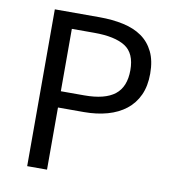

<svg xmlns="http://www.w3.org/2000/svg" viewBox="-76 -723 718 791"><g transform="rotate(10 283.0 -328.0)"><path d="M90 0V-656H277Q332 -656 377.5 -646Q423 -636 455 -613.5Q487 -591 505 -554Q523 -517 523 -463Q523 -411 505.5 -373Q488 -335 456 -310Q424 -285 379.5 -272.5Q335 -260 281 -260H173V0ZM173 -328H271Q357 -328 398.5 -360.5Q440 -393 440 -463Q440 -534 396.5 -561.5Q353 -589 267 -589H173Z"/></g></svg>

Font: Source Sans Pro
Style: Regular
Weight: 400
Designer: Paul D. Hunt
Foundry: Adobe Systems Incorporated
Version: Version 2.021;PS 2.000;hotconv 1.0.86;makeotf.lib2.5.63406